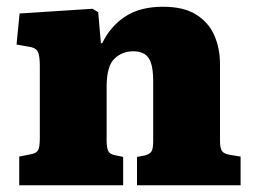

<svg xmlns="http://www.w3.org/2000/svg" viewBox="-20 -549 754 569"><path d="M37 0V-85L72 -92Q88 -95 93 -104Q98 -113 98 -140V-354Q98 -384 92 -396Q86 -408 63 -411L29 -417L38 -509L254 -523L271 -513L279 -421H283Q307 -471 351 -500Q395 -529 463 -529Q524 -529 561 -506Q598 -483 615 -444.5Q632 -406 632 -358V-131Q632 -111 637.5 -102Q643 -93 662 -90L693 -85V0H386V-84L408 -88Q424 -92 429 -100.5Q434 -109 434 -130V-308Q434 -357 420.5 -377Q407 -397 375 -397Q342 -397 319 -375Q296 -353 296 -291V-133Q296 -112 300.5 -102Q305 -92 321 -89L345 -84V0Z"/></svg>

Font: Literata 12pt ExtraBold
Style: Regular
Weight: 800
Designer: Latin by Veronika Burian and Jose Scaglione. Greek by Irene Vlachou. Cyrillic by Vera Evstafieva.
Foundry: TypeTogether
Version: Version 3.002